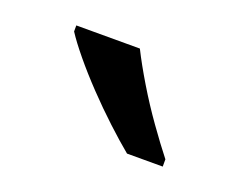

<svg xmlns="http://www.w3.org/2000/svg" viewBox="-45 -835 370 298"><g transform="rotate(20 140.5 -686.0)"><path d="M145 -766Q156 -744 172.5 -716.5Q189 -689 207.5 -663Q226 -637 241 -618V-606H182Q165 -620 144 -639.5Q123 -659 102.5 -680.5Q82 -702 65.5 -722Q49 -742 40 -756V-766Z"/></g></svg>

Font: hexbangla15
Style: Regular
Weight: 400
Designer: Jelle Bosma - Monotype Design Team
Foundry: Monotype Imaging Inc.
Version: Version 2.006